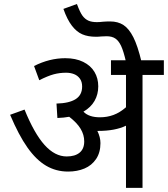

<svg xmlns="http://www.w3.org/2000/svg" viewBox="-20 -916 819 936"><path d="M146 -594.2Q221.2 -632.3 298.3 -632.3Q349.1 -632.3 385.7 -614.3Q422.4 -596.2 440.7 -565.2Q459 -534.2 459 -495.1Q459 -455.6 440.9 -424.1Q422.9 -392.6 386.7 -371.6Q413.1 -344.2 467.3 -344.2Q502.4 -344.2 533.4 -355.7Q564.5 -367.2 594.2 -393.1V-550.8H521V-622.1H778.8V-550.8H674.8V0H594.2V-303.2Q541.5 -277.8 459 -277.8H454.6Q469.7 -247.1 469.7 -218.3Q469.7 -172.4 448.5 -140.9Q427.2 -109.4 391.8 -94.5Q356.4 -79.6 312 -79.6Q253.4 -79.6 205.1 -107.9Q156.7 -136.2 114 -196.5Q71.3 -256.8 29.3 -356.4L99.6 -381.8Q147 -265.1 197.3 -209.2Q247.6 -153.3 305.2 -153.3Q345.7 -153.3 368.2 -171.9Q390.6 -190.4 390.6 -226.6Q390.6 -258.8 373 -288.1Q355.5 -317.4 317.4 -346.7Q291 -341.8 259.8 -340.8L255.4 -411.1Q316.9 -412.6 348.6 -432.6Q380.4 -452.6 380.4 -494.1Q380.4 -517.6 369.4 -532.7Q358.4 -547.9 340.8 -554.7Q323.2 -561.5 302.2 -561.5Q270.5 -561.5 241.7 -553.7Q212.9 -545.9 171.4 -524.9ZM594.2 -614.7Q582.5 -666 570.6 -691.7Q558.6 -717.3 542.2 -728.3Q525.9 -739.3 500 -739.3Q486.8 -739.3 473.6 -738.3Q460.9 -736.8 447.8 -736.8Q408.7 -736.8 381.1 -748.8Q353.5 -760.7 330.6 -790.5Q307.6 -820.3 289.1 -872.6L355 -896.5Q370.1 -855.5 382.3 -839.1Q394.5 -822.8 410.9 -815.4Q427.2 -808.1 452.6 -808.1Q465.8 -808.1 481.9 -810.1Q498.5 -811.5 516.6 -811.5Q555.2 -811.5 582 -793.9Q608.9 -776.4 630.1 -734.4Q651.4 -692.4 669.9 -614.7Z"/></svg>

Font: NotoSans
Style: Regular
Weight: 400
Designer: Monotype Design team
Foundry: Monotype Imaging Inc.
Version: Version 1.04; ttfautohint (v1.4.1)